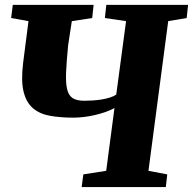

<svg xmlns="http://www.w3.org/2000/svg" viewBox="-20 -763 787 783"><path d="M319.8 -51.8 413.1 -66.4 446.8 -322.3Q429.7 -313 409.2 -305.9Q388.7 -298.8 366.7 -293.7Q344.7 -288.6 322.3 -285.9Q299.8 -283.2 279.8 -283.2Q225.6 -283.2 183.6 -290.8Q141.6 -298.3 114.3 -321.8Q86.9 -345.2 76.2 -389.2Q65.4 -433.1 74.2 -505.9L96.2 -676.8L25.4 -689.5L32.2 -743.2H361.8L356 -689.5L272.9 -676.8L257.8 -578.1Q251.5 -512.2 249.5 -468.8Q247.6 -425.3 253.7 -399.4Q259.8 -373.5 276.4 -362.8Q293 -352.1 324.2 -352.1Q340.3 -352.1 358.9 -353.3Q377.4 -354.5 395 -357.4Q412.6 -360.4 428.2 -365.2Q443.8 -370.1 454.1 -377.4L494.1 -676.8L407.7 -689.5L413.6 -743.2H747.1L741.2 -689.5L666 -676.8L585.4 -66.4L662.1 -51.8L656.2 0H313Z"/></svg>

Font: Merriweather UltraBold
Style: Italic
Weight: 900
Italic angle: -7°
Designer: Eben Sorkin ( eben@eyebytes.com )
Foundry: Eben Sorkin ( eben@eyebytes.com )
Version: Version 1.52; ttfautohint (v1.4.1)